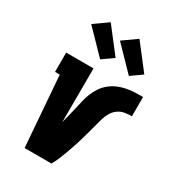

<svg xmlns="http://www.w3.org/2000/svg" viewBox="-188 -881 885 984"><g transform="rotate(30 254.5 -389.5)"><path d="M114 0 82 -416H54V-530H216L215 -212Q221 -235 227 -259Q233 -283 238.5 -306.5Q244 -330 249.5 -354Q255 -378 264 -401Q273 -424 287.5 -445.5Q302 -467 322 -483Q342 -499 365.5 -509Q389 -519 413 -523.5Q437 -528 461 -529Q485 -530 509 -530V-416Q488 -416 467 -412.5Q446 -409 428 -396Q410 -383 399 -363.5Q388 -344 382 -323.5Q376 -303 371 -282.5Q366 -262 360 -241.5Q354 -221 348.5 -200.5Q343 -180 336.5 -160Q330 -140 323 -119.5Q316 -99 308.5 -79Q301 -59 292.5 -39Q284 -19 273 0ZM392 -587 262 -721 344 -779 457 -633ZM222 -587 92 -721 174 -779 287 -633Z"/></g></svg>

Font: Iosevka Slab Heavy
Style: Italic
Weight: 900
Italic angle: -9°
Monospace: yes
Designer: Belleve Invis
Foundry: Belleve Invis
Version: Version 11.1.0; ttfautohint (v1.8.3)